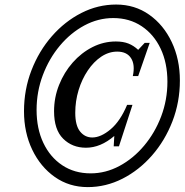

<svg xmlns="http://www.w3.org/2000/svg" viewBox="-20 -792 792 824"><path d="M356.5 11Q277 11 215.2 -32.5Q153.5 -76 118.2 -149.8Q83 -223.5 83 -314.5Q83 -407.5 115 -490.2Q147 -573 202.5 -636.5Q258 -700 329 -736.2Q400 -772.5 478.5 -772.5Q558.5 -772.5 620.2 -729Q682 -685.5 717 -611.5Q752 -537.5 752 -446.5Q752 -354 720 -271.2Q688 -188.5 632.5 -125Q577 -61.5 505.8 -25.2Q434.5 11 356.5 11ZM369 -48Q433.5 -48 492.8 -79.8Q552 -111.5 598.5 -166.8Q645 -222 671.8 -292.8Q698.5 -363.5 698.5 -441.5Q698.5 -521.5 669.5 -583Q640.5 -644.5 588 -679.5Q535.5 -714.5 466 -714.5Q401.5 -714.5 342.2 -682.8Q283 -651 236.8 -595.8Q190.5 -540.5 163.8 -469.5Q137 -398.5 137 -320Q137 -240 166 -178.8Q195 -117.5 247.2 -82.8Q299.5 -48 369 -48ZM349 -158Q290 -158 251 -196.8Q212 -235.5 212 -314.5Q212 -373.5 233.5 -427.5Q255 -481.5 292 -523.5Q329 -565.5 376.8 -589.8Q424.5 -614 477 -614Q509 -614 531.5 -605Q554 -596 573 -578L601 -608H622.5L573 -465.5H550Q560.5 -514 542.5 -542.2Q524.5 -570.5 483 -570.5Q447 -570.5 414.5 -548.8Q382 -527 356.8 -489.5Q331.5 -452 317.2 -405Q303 -358 303 -308Q303 -253 323.8 -227.5Q344.5 -202 376 -202Q413 -202 454.8 -237.2Q496.5 -272.5 525.5 -342H548.5L490.5 -164H468L470.5 -208.5Q411.5 -158 349 -158Z"/></svg>

Font: Libre Caslon Condensed SemiBold Italic
Style: Regular
Weight: 600
Italic angle: -22.583°
Designer: Pablo Impallari, Rodrigo Fuenzalida, Katja Schimmel, Ertekin Erdin
Foundry: Pablo Impallari, Rodrigo Fuenzalida
Version: Version 2.000; ttfautohint (v1.8.4.7-5d5b);gftools[0.9.33]